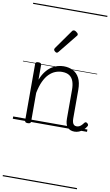

<svg xmlns="http://www.w3.org/2000/svg" viewBox="-149 -1078 945 1646"><g transform="rotate(10 323.0 -255.0)"><path d="M539 17Q520 17 504.5 11Q489 5 478 -7.5Q467 -20 462 -38Q457 -56 457 -81V-332Q457 -376 446 -406.5Q435 -437 411 -453Q387 -469 347 -469Q318 -469 289.5 -458Q261 -447 235.5 -422Q210 -397 190.5 -355.5Q171 -314 159 -253V-4Q159 6 152.5 10.5Q146 15 132 15Q119 15 113 10.5Q107 6 107 -4V-496Q107 -506 113 -510.5Q119 -515 132 -515Q146 -515 152.5 -510.5Q159 -506 159 -496V-368Q176 -411 198.5 -440Q221 -469 247 -486.5Q273 -504 300 -511.5Q327 -519 353 -519Q398 -519 433.5 -501Q469 -483 489.5 -444Q510 -405 510 -341V-93Q510 -73 514 -59.5Q518 -46 526.5 -38.5Q535 -31 549 -31Q560 -31 570 -35Q580 -39 590 -48.5Q600 -58 610 -72Q616 -79 622.5 -79Q629 -79 636 -73Q643 -67 644.5 -60.5Q646 -54 642 -48Q631 -28 614 -13Q597 2 578 9.5Q559 17 539 17ZM272 -623Q265 -623 255.5 -631Q246 -639 246 -647Q246 -649 247 -651.5Q248 -654 250 -659L369 -827Q373 -833 377 -835Q381 -837 386 -837Q393 -837 401.5 -832Q410 -827 416.5 -820.5Q423 -814 423 -807Q423 -803 421.5 -800Q420 -797 416 -793L286 -632Q279 -623 272 -623ZM0 490H646V500H0ZM0 -20H646V0H0ZM0 -505H646V-500H0ZM0 -1010H646V-1000H0Z"/></g></svg>

Font: Playwrite NG Modern Guides
Style: Regular
Weight: 400
Designer: Veronika Burian, José Scaglione
Foundry: TypeTogether
Version: Version 1.003